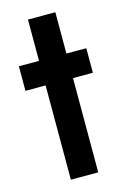

<svg xmlns="http://www.w3.org/2000/svg" viewBox="-100 -669 471 718"><g transform="rotate(-15 135.5 -310.0)"><path d="M266 -460H5V-365H266ZM189 -620H83V0H189Z"/></g></svg>

Font: NM-font
Style: Medium
Weight: 500
Designer: ""
Foundry: ""
Version: ""